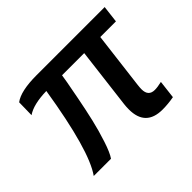

<svg xmlns="http://www.w3.org/2000/svg" viewBox="-116 -677 861 861"><g transform="rotate(-45 314.5 -246.5)"><path d="M53.7 0Q120.6 -93.8 172.9 -419.9Q89.4 -418 49.3 -390.1L50.8 -470.2Q91.3 -501 192.9 -501H624L614.3 -419.9H515.1L481.9 -149.9Q480 -133.3 480 -123.5Q480 -79.1 520.5 -79.1Q538.1 -79.1 564.9 -85.4L554.7 1Q518.1 7.8 482.9 7.8Q376 7.8 376 -99.6Q376 -116.2 377.9 -131.8L413.1 -419.9H272.5Q270.5 -406.2 266.4 -382.6Q262.2 -358.9 250 -295.9Q237.8 -232.9 225.6 -180.4Q213.4 -127.9 196 -75Q178.7 -22 163.1 0Z"/></g></svg>

Font: Muli
Style: Semi-BoldItalic
Weight: 600
Italic angle: -7°
Designer: Vernon Adams
Foundry: newtypography
Version: Version 2.0; ttfautohint (v1.00rc1.2-2d82) -l 8 -r 50 -G 200